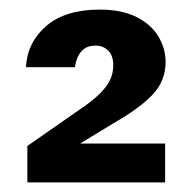

<svg xmlns="http://www.w3.org/2000/svg" viewBox="-20 -732 401 400"><path d="M37 -352V-428L155 -510Q184 -530 200 -550.5Q216 -571 216 -596Q216 -616 205.5 -626.5Q195 -637 179 -637Q160 -637 149.5 -625Q139 -613 136 -592H34Q37 -644 76.5 -678Q116 -712 188 -712Q234 -712 264.5 -696.5Q295 -681 310 -656Q325 -631 325 -603Q325 -564 298.5 -535.5Q272 -507 216 -475L147 -433H324V-352Z"/></svg>

Font: DM Sans 12pt
Style: Bold
Weight: 700
Version: Version 4.004;gftools[0.9.30]